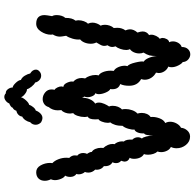

<svg xmlns="http://www.w3.org/2000/svg" viewBox="-26 -877 903 891"><g transform="rotate(-90 425.5 -431.5)"><path d="M801 -619Q801 -608 797.5 -597Q794 -586 788 -580Q788 -563 785 -552Q782 -541 775 -532Q777 -524 777 -519Q777 -506 772.5 -493.5Q768 -481 761 -475Q766 -465 766 -454Q766 -444 762 -433.5Q758 -423 752 -416Q756 -408 756 -396Q756 -385 752 -373.5Q748 -362 741 -355Q742 -350 742 -339Q742 -317 730 -301Q735 -289 735 -280Q735 -262 720 -245Q725 -230 725 -221Q725 -202 708 -191Q710 -188 710 -181Q710 -170 704 -158Q698 -146 691 -142Q695 -134 695 -129Q695 -119 689.5 -109Q684 -99 675 -98Q679 -91 679 -81Q679 -67 671.5 -55Q664 -43 653 -40Q653 -21 643 -10.5Q633 0 619 0Q606 0 595 -9.5Q584 -19 583 -35Q575 -40 567 -56Q559 -72 559 -87Q559 -96 562 -102Q549 -107 540.5 -119.5Q532 -132 532 -147Q532 -151 534 -159Q519 -167 510 -181Q501 -195 501 -211Q501 -219 504 -228Q473 -245 473 -284Q473 -309 481 -325Q457 -333 457 -361Q457 -368 458 -371Q449 -375 441.5 -392.5Q434 -410 434 -424Q434 -435 439 -440Q431 -442 425.5 -453Q420 -464 420 -477Q420 -485 423 -492Q419 -496 417 -503Q418 -484 410.5 -466.5Q403 -449 390 -441Q395 -435 395 -424Q395 -412 389 -398.5Q383 -385 377 -377Q380 -370 380 -360Q380 -347 375.5 -335.5Q371 -324 363 -317Q365 -312 365 -300Q365 -285 359.5 -269.5Q354 -254 344 -245Q347 -235 347 -225Q347 -212 342 -201Q337 -190 328 -184Q330 -165 322.5 -144Q315 -123 300 -116Q306 -106 306 -93Q306 -78 298 -63.5Q290 -49 278 -43Q277 -27 265.5 -14Q254 -1 237 -1Q214 -1 198.5 -20Q183 -39 183 -64Q183 -78 189 -90Q178 -95 171.5 -108Q165 -121 165 -135Q165 -145 168 -152Q161 -159 157 -171Q153 -183 153 -196Q153 -208 156 -215Q145 -221 139.5 -233.5Q134 -246 134 -260Q134 -275 139 -281Q121 -288 121 -305Q121 -309 125 -321Q114 -329 114 -345Q114 -354 118 -361Q98 -372 100 -401Q90 -408 86 -419Q82 -430 84 -441Q70 -455 70 -473Q70 -482 73 -489Q68 -494 65 -502Q62 -510 62 -517Q62 -525 64 -528Q50 -538 50 -557Q50 -571 56 -581Q48 -584 41.5 -599Q35 -614 35 -629Q35 -637 39 -647Q32 -661 32 -675Q32 -693 42.5 -704Q53 -715 72 -715Q92 -715 103.5 -694.5Q115 -674 115 -650L114 -640Q125 -630 132 -612Q139 -594 139 -576Q139 -566 138 -562Q150 -550 150 -536Q150 -529 149 -524Q154 -521 157.5 -513.5Q161 -506 161 -497Q161 -487 157 -479Q166 -466 166 -457Q175 -452 180 -440Q185 -428 185 -415Q185 -407 184 -404Q203 -383 203 -360Q203 -354 202 -351Q207 -347 211 -337Q215 -327 215 -317Q215 -311 214 -309Q225 -297 223 -269Q234 -258 234 -243Q234 -233 228 -224Q233 -222 237.5 -204.5Q242 -187 242 -172Q242 -188 244.5 -200.5Q247 -213 252 -214Q251 -232 256.5 -244.5Q262 -257 270 -259Q268 -269 273.5 -287.5Q279 -306 287 -314Q287 -334 291.5 -348.5Q296 -363 303 -371Q301 -377 301 -383Q301 -396 306.5 -410Q312 -424 318 -426Q317 -430 317 -442Q317 -470 330 -476Q328 -484 328 -491Q328 -507 333.5 -523Q339 -539 346 -543Q344 -553 344 -558Q344 -570 348.5 -581.5Q353 -593 360 -598Q359 -604 359 -615Q359 -639 374 -657Q378 -671 388.5 -678Q399 -685 411 -685Q428 -685 442 -673.5Q456 -662 456 -644Q456 -635 454 -630Q460 -627 465 -617Q470 -607 470 -598Q470 -595 468 -589Q480 -588 487.5 -571Q495 -554 492 -543Q509 -528 509 -504Q509 -498 507 -488Q514 -480 518.5 -466.5Q523 -453 523 -440Q523 -433 521 -425Q530 -421 536.5 -405Q543 -389 543 -369Q543 -360 542 -355Q553 -349 559.5 -334Q566 -319 566 -304Q566 -298 564 -292Q574 -284 581 -254.5Q588 -225 585 -216Q594 -211 601.5 -194.5Q609 -178 611 -156Q611 -178 614 -189.5Q617 -201 627 -217Q623 -225 623 -237Q623 -250 628.5 -262Q634 -274 643 -280Q639 -287 639 -297Q639 -310 644 -324.5Q649 -339 656 -347Q653 -355 653 -362Q653 -373 661 -384Q658 -392 658 -399Q658 -409 664.5 -419.5Q671 -430 674 -436Q668 -447 668 -462Q668 -477 673.5 -490.5Q679 -504 688 -511Q686 -527 691.5 -546Q697 -565 705 -576Q701 -598 701 -605Q701 -622 711 -638Q710 -641 710 -647Q710 -670 724.5 -692.5Q739 -715 761 -715Q801 -715 801 -676Q801 -669 796 -641Q801 -634 801 -619ZM500 -786Q512 -781 520 -767.5Q528 -754 530 -743Q548 -732 548 -716Q548 -704 533 -695Q527 -692 520 -692Q508 -692 499 -700.5Q490 -709 488 -720Q479 -724 469 -736.5Q459 -749 457 -758Q448 -757 435 -767Q422 -777 420 -786Q417 -775 405 -762Q393 -749 385 -748Q382 -739 374 -729Q366 -719 358 -717Q354 -705 344.5 -695.5Q335 -686 323 -686Q315 -686 304 -692Q299 -696 295.5 -703Q292 -710 292 -717Q292 -733 304 -743Q306 -754 313 -764.5Q320 -775 330 -780Q331 -790 338.5 -797.5Q346 -805 357 -807Q361 -820 371 -824Q372 -829 378.5 -833.5Q385 -838 391 -840Q394 -849 403 -856Q412 -863 421 -863Q431 -863 438 -856Q449 -857 457 -846.5Q465 -836 465 -824Q473 -824 486 -810.5Q499 -797 500 -786Z"/></g></svg>

Font: Pangolin
Style: Regular
Weight: 400
Designer: Kevin Burke
Foundry: Google, Inc.
Version: Version 1.101